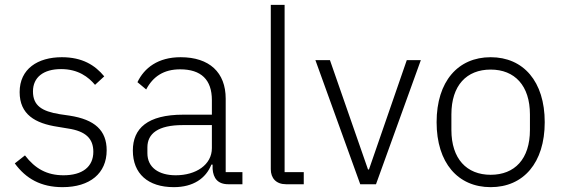

<svg xmlns="http://www.w3.org/2000/svg" viewBox="-20 -760 2319 792"><path d="M238 12C351 12 420 -45 420 -140C420 -222 371 -267 267 -283L226 -289C153 -301 116 -324 116 -383C116 -441 159 -475 232 -475C303 -475 345 -442 372 -410L410 -445C372 -491 320 -524 235 -524C136 -524 61 -476 61 -380C61 -288 125 -251 218 -237L260 -230C334 -219 365 -188 365 -134C365 -72 320 -37 242 -37C174 -37 125 -64 83 -119L41 -86C87 -23 149 12 238 12Z M980 0V-50H911V-353C911 -461 844 -524 725 -524C632 -524 575 -480 547 -421L583 -391C611 -444 655 -474 723 -474C810 -474 854 -431 854 -347V-287H736C588 -287 528 -230 528 -139C528 -44 590 12 697 12C777 12 829 -24 852 -81H857V-63C860 -25 878 0 922 0ZM705 -37C635 -37 588 -69 588 -128V-152C588 -209 632 -244 734 -244H854V-149C854 -80 788 -37 705 -37Z M1233 0V-50H1154V-740H1097V-62C1097 -25 1119 0 1160 0Z M1466 0H1531L1716 -512H1658L1502 -61H1498L1341 -512H1281Z M2004 12C2139 12 2227 -88 2227 -256C2227 -424 2139 -524 2004 -524C1869 -524 1781 -424 1781 -256C1781 -88 1869 12 2004 12ZM2004 -39C1905 -39 1842 -105 1842 -224V-288C1842 -408 1905 -473 2004 -473C2103 -473 2166 -407 2166 -288V-224C2166 -104 2103 -39 2004 -39Z"/></svg>

Font: IBM Plex Devanagari Light
Style: Regular
Weight: 300
Designer: Mike Abbink, Paul van der Laan, Pieter van Rosmalen, Erin McLaughlin
Foundry: Bold Monday
Version: Version 1.0